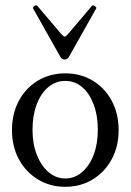

<svg xmlns="http://www.w3.org/2000/svg" viewBox="-20 -707 502 738"><path d="M231 11Q172 11 125.5 -17.5Q79 -46 52.5 -95Q26 -144 26 -207Q26 -270 52.5 -319.5Q79 -369 125.5 -397Q172 -425 231 -425Q290 -425 336.5 -397Q383 -369 409.5 -319.5Q436 -270 436 -207Q436 -144 409.5 -95Q383 -46 336.5 -17.5Q290 11 231 11ZM231 -21Q267 -21 295.5 -45.5Q324 -70 340 -112Q356 -154 356 -208Q356 -263 340 -305.5Q324 -348 296 -372Q268 -396 231 -396Q194 -396 165.5 -372Q137 -348 121 -305.5Q105 -263 105 -208Q105 -154 121.5 -112Q138 -70 166.5 -45.5Q195 -21 231 -21ZM228 -478Q217 -478 210 -492L107 -675Q105 -679 112 -684Q119 -689 123 -685L214 -578Q225 -566 228 -566Q233 -566 243 -578L333 -684Q337 -689 344.5 -683.5Q352 -678 350 -675L247 -492Q240 -478 228 -478Z"/></svg>

Font: Junicode
Style: Regular
Weight: 400
Designer: Peter S. Baker
Version: Version 2.100; ttfautohint (v1.8.4)